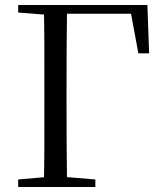

<svg xmlns="http://www.w3.org/2000/svg" viewBox="-20 -748 653 768"><path d="M155.3 0Q157.3 -83.6 157.4 -167.4Q157.5 -251.1 157.5 -333.5V-391.1Q157.5 -476.1 157.4 -560.4Q157.3 -644.8 155.3 -728H248.3Q247.1 -645.2 246.6 -560.7Q246.1 -476.1 246.1 -391.1V-333.7Q246.1 -251.5 246.6 -167.8Q247.1 -84.1 248.3 0ZM202.2 -693V-728H569.6L576.5 -534.6H533.5L497.6 -728L541.1 -693ZM52.8 0V-30.1L190.9 -42.1H217.6L361.4 -30.1V0ZM52.8 -698V-728H202.2V-686.9H190.9Z"/></svg>

Font: Noto Serif JP
Style: Regular
Weight: 200
Designer: Ryoko NISHIZUKA 西塚涼子 (kana & ideographs); Frank Grießhammer (Latin, Greek & Cyrillic); Wenlong ZHANG 张文龙 (bopomofo); San
Foundry: Adobe
Version: Version 2.001;hotconv 1.1.0;makeotfexe 2.6.0